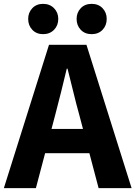

<svg xmlns="http://www.w3.org/2000/svg" viewBox="-26 -975 702 995"><path d="M-6 0 228 -743H422L656 0H485L385 -379Q369 -436 354 -498.5Q339 -561 324 -619H320Q306 -560 290.5 -498Q275 -436 260 -379L160 0ZM146 -181V-307H502V-181ZM197 -798Q163 -798 141.5 -820.5Q120 -843 120 -877Q120 -910 141.5 -932.5Q163 -955 197 -955Q232 -955 254 -932.5Q276 -910 276 -877Q276 -843 254 -820.5Q232 -798 197 -798ZM449 -798Q414 -798 392.5 -820.5Q371 -843 371 -877Q371 -910 392.5 -932.5Q414 -955 449 -955Q484 -955 505.5 -932.5Q527 -910 527 -877Q527 -843 505.5 -820.5Q484 -798 449 -798Z"/></svg>

Font: Noto Sans HK Thin ExtraBold
Style: Regular
Weight: 800
Version: Version 2.004-H2;hotconv 1.0.118;makeotfexe 2.5.65603